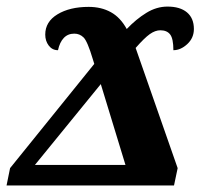

<svg xmlns="http://www.w3.org/2000/svg" viewBox="-26 -569 641 589"><path d="M4.9 -53.2 263.2 -373 258.8 -387.2Q242.2 -442.9 230.2 -454.3Q218.3 -465.8 202.1 -465.8Q182.1 -465.8 169.7 -452.6Q157.2 -439.5 151.9 -415Q134.3 -415 123.5 -429.2Q112.8 -443.4 112.8 -462.9Q112.8 -502.4 150.4 -525.1Q188 -547.9 246.1 -547.9Q284.7 -547.9 314 -531.7Q343.3 -515.6 362.8 -480Q391.6 -510.3 422.9 -529.5Q454.1 -548.8 487.8 -548.8Q526.4 -548.8 547.6 -531Q568.8 -513.2 568.8 -480Q568.8 -452.6 548.6 -433.8Q528.3 -415 505.9 -415Q505.9 -450.2 496.1 -463.1Q486.3 -476.1 465.8 -476.1Q450.2 -476.1 433.6 -464.4Q417 -452.6 390.1 -421.9L519 -53.2L507.8 0H-5.9ZM358.9 -63 283.2 -311 81.1 -63Z"/></svg>

Font: Droid Serif
Style: Bold Italic
Weight: 700
Italic angle: -12°
Designer: Monotype Design team
Foundry: Monotype Imaging Inc.
Version: Version 1.03